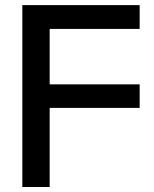

<svg xmlns="http://www.w3.org/2000/svg" viewBox="-20 -748 618 768"><path d="M69.3 0V-727.5H538.6V-632.3H178.7V-410.6H538.6V-316.4H178.7V0Z"/></svg>

Font: Inter 28pt Medium
Style: Regular
Weight: 500
Designer: Rasmus Andersson
Foundry: rsms
Version: Version 4.001;git-66647c0bb